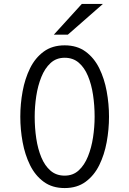

<svg xmlns="http://www.w3.org/2000/svg" viewBox="-20 -942 656 974"><path d="M308 12Q245 12 201.8 -19.8Q158.5 -51.5 132.5 -104.2Q106.5 -157 94.8 -221Q83 -285 83 -350Q83 -415 94.8 -479Q106.5 -543 132.5 -595.8Q158.5 -648.5 201.8 -680.2Q245 -712 308 -712Q371 -712 414.2 -680.2Q457.5 -648.5 483.5 -595.8Q509.5 -543 521.2 -479Q533 -415 533 -350Q533 -285 521.2 -221Q509.5 -157 483.5 -104.2Q457.5 -51.5 414.2 -19.8Q371 12 308 12ZM308 -51Q350.5 -51 379.5 -77.8Q408.5 -104.5 426.2 -148.5Q444 -192.5 452 -245.2Q460 -298 460 -350Q460 -407 452 -460.5Q444 -514 426.2 -556.5Q408.5 -599 379.5 -624Q350.5 -649 308 -649Q265.5 -649 236.5 -622.2Q207.5 -595.5 189.8 -551.5Q172 -507.5 164 -454.8Q156 -402 156 -350Q156 -293 164 -239.5Q172 -186 189.8 -143.5Q207.5 -101 236.5 -76Q265.5 -51 308 -51ZM253 -766 395 -922H502L324 -766Z"/></svg>

Font: Overpass Mono Light
Style: Regular
Weight: 300
Monospace: yes
Designer: Delve Withrington, Dave Bailey
Foundry: Delve Fonts LLC
Version: Version 4.000